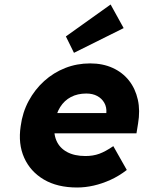

<svg xmlns="http://www.w3.org/2000/svg" viewBox="-20 -824 639 854"><path d="M323 10Q235 10 175 -25.5Q115 -61 87.5 -122.5Q60 -184 72 -263Q80 -324 107.5 -375Q135 -426 176.5 -463.5Q218 -501 270 -521.5Q322 -542 381 -542Q437 -542 481 -522Q525 -502 553.5 -466Q582 -430 593 -381Q604 -332 594 -274L587 -231H164L154 -321H470L450 -302L453 -322Q455 -347 444 -366.5Q433 -386 412.5 -397Q392 -408 364 -408Q325 -408 295.5 -392.5Q266 -377 247.5 -347.5Q229 -318 223 -275Q217 -231 231 -198.5Q245 -166 278 -148Q311 -130 360 -130Q394 -130 421.5 -140Q449 -150 484 -174L544 -68Q509 -41 471.5 -24Q434 -7 396.5 1.5Q359 10 323 10ZM309 -589 273 -662 472 -804 530 -699Z"/></svg>

Font: Lexend
Style: Bold Italic
Weight: 700
Italic angle: -8.13011°
Designer: Bonnie Shaver-Troup, Thomas Jockin
Foundry: Lexend
Version: Version 1.007